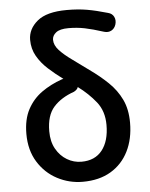

<svg xmlns="http://www.w3.org/2000/svg" viewBox="-56 -856 716 917"><g transform="rotate(-5 301.5 -398.0)"><path d="M304 14Q239 14 182 -16Q125 -46 90 -102.5Q55 -159 55 -237Q55 -307 80.5 -354.5Q106 -402 149 -432.5Q192 -463 246 -482L254 -484Q217 -511 184.5 -540.5Q152 -570 132 -605Q112 -640 112 -683Q112 -735 157 -772.5Q202 -810 299 -810Q353 -810 396 -802.5Q439 -795 494 -779Q514 -774 522 -757.5Q530 -741 524 -721Q518 -702 502.5 -693.5Q487 -685 467 -691Q414 -708 377 -715.5Q340 -723 299 -723Q258 -723 239.5 -708.5Q221 -694 221 -674Q221 -648 243.5 -623.5Q266 -599 302.5 -573Q339 -547 382 -515Q430 -481 469 -443.5Q508 -406 530.5 -359Q553 -312 553 -248Q553 -170 523.5 -111Q494 -52 438.5 -19Q383 14 304 14ZM319 -439Q316 -427 299 -418Q236 -396 200.5 -356Q165 -316 165 -240Q165 -190 185 -155Q205 -120 237 -101Q269 -82 306 -82Q371 -82 405.5 -126Q440 -170 440 -247Q440 -313 404.5 -357.5Q369 -402 319 -439Z"/></g></svg>

Font: Chiron GoRound TC M
Style: Regular
Weight: 500
Designer: Ryoko NISHIZUKA 西塚涼子 (kana, bopomofo & ideographs); Paul D. Hunt (Latin, Greek & Cyrillic); Sandoll Communications 산돌커뮤니
Foundry: Adobe
Version: Version 1.000;hotconv 1.1.1;makeotfexe 2.6.0